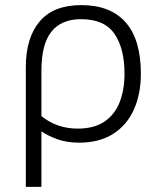

<svg xmlns="http://www.w3.org/2000/svg" viewBox="-20 -546 627 751"><path d="M81 185V-283Q81 -398 135 -462Q189 -526 298 -526Q412 -526 471.5 -458.5Q531 -391 531 -258Q531 -178 503.5 -117Q476 -56 422 -22Q368 12 290 12Q241 12 204 -1.5Q167 -15 142 -32V185ZM284 -43Q349 -43 389.5 -71Q430 -99 448.5 -147.5Q467 -196 467 -257Q467 -357 427.5 -414Q388 -471 297 -471Q220 -471 181 -422Q142 -373 142 -269V-92Q202 -43 284 -43Z"/></svg>

Font: Ubuntu Sans Light
Style: Regular
Weight: 300
Designer: Dalton Maag Ltd
Foundry: Dalton Maag Ltd
Version: Version 1.006; ttfautohint (v1.8.4.7-5d5b)